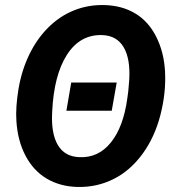

<svg xmlns="http://www.w3.org/2000/svg" viewBox="-20 -741 712 771"><path d="M428.7 -296.4H246.6L266.1 -409.7H448.7ZM292.5 9.8Q221.7 8.3 167.7 -23.7Q113.8 -55.7 82.3 -116Q50.8 -176.3 45.9 -254.4Q42 -309.1 54.2 -383.1Q66.4 -457 96.9 -520.5Q127.4 -584 172.9 -629.6Q218.3 -675.3 275.6 -698.7Q333 -722.2 397.9 -720.7Q468.8 -719.2 522.2 -687.5Q575.7 -655.8 606.9 -594.2Q638.2 -532.7 642.6 -455.6Q647.5 -370.1 624.3 -279.8Q601.1 -189.5 551.8 -122.3Q502.4 -55.2 436 -22Q369.6 11.2 292.5 9.8ZM495.1 -374.5 499 -420.9Q503.9 -505.4 476.3 -551.8Q448.7 -598.1 390.6 -600.1Q301.3 -603 248.8 -521Q196.3 -439 189.5 -291.5Q184.6 -205.1 212.4 -158.4Q240.2 -111.8 298.8 -109.9Q375 -106.4 425.3 -168.9Q475.6 -231.4 491.2 -345.7Z"/></svg>

Font: RobotoInd
Style: Bold Italic
Weight: 700
Italic angle: -12°
Designer: Google
Version: Version 2.001150; 2014